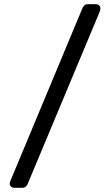

<svg xmlns="http://www.w3.org/2000/svg" viewBox="-20 -806 522 910"><path d="M46 84Q38 84 32 78Q26 72 26 64Q26 59 29 52L371 -768Q374 -774 379.5 -780Q385 -786 397 -786H436Q444 -786 450 -780Q456 -774 456 -766Q456 -762 454 -754L111 66Q109 71 103 77.5Q97 84 85 84Z"/></svg>

Font: RubikRegular
Style: Regular
Weight: 400
Designer: Hubert and Fischer
Foundry: Hubert and Fischer
Version: Version 2.300;gftools[0.9.30]